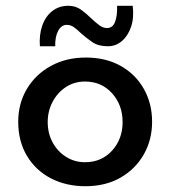

<svg xmlns="http://www.w3.org/2000/svg" viewBox="-20 -634 589 664"><path d="M43 -213Q43 -276 73 -326.5Q103 -377 156 -406Q209 -435 277 -435Q346 -435 397.5 -406Q449 -377 477.5 -326.5Q506 -276 506 -213Q506 -150 477 -99.5Q448 -49 396.5 -19.5Q345 10 275 10Q209 10 156.5 -17Q104 -44 73.5 -94.5Q43 -145 43 -213ZM145 -212Q145 -173 162 -141.5Q179 -110 208.5 -91.5Q238 -73 274 -73Q331 -73 367.5 -113Q404 -153 404 -212Q404 -271 367.5 -311.5Q331 -352 274 -352Q237 -352 208 -333Q179 -314 162 -282Q145 -250 145 -212ZM353 -474Q320 -474 299 -488.5Q278 -503 260 -519Q249 -530 237 -539Q225 -548 211 -548Q192 -548 181 -527Q170 -506 171 -474H118Q115 -513 126 -545Q137 -577 160.5 -595.5Q184 -614 216 -614Q242 -614 261 -600Q280 -586 296 -570Q310 -557 323 -547Q336 -537 350 -537Q370 -537 378 -558.5Q386 -580 385 -614H439Q444 -572 433 -540.5Q422 -509 401 -491.5Q380 -474 353 -474Z"/></svg>

Font: Reem Kufi Fun
Style: Regular
Weight: 400
Designer: Khaled Hosny
Version: Version 1.005